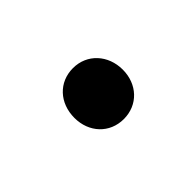

<svg xmlns="http://www.w3.org/2000/svg" viewBox="-33 -765 365 365"><g transform="rotate(-45 149.5 -582.5)"><path d="M91 -582C91 -543 118 -514 156 -514C194 -514 221 -543 221 -582C221 -621 194 -651 156 -651C118 -651 91 -622 91 -582Z"/></g></svg>

Font: Noto Sans SemiCondensed SemiBold
Style: Italic
Weight: 600
Width: 4
Italic angle: -12°
Designer: Monotype Design Team
Foundry: Monotype Imaging Inc.
Version: Version 2.013